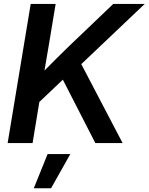

<svg xmlns="http://www.w3.org/2000/svg" viewBox="-20 -748 777 1004"><path d="M141.1 -172.4 162.1 -326.2Q191.9 -357.9 221.4 -387.9Q251 -418 281 -447.8Q311 -477.5 343.3 -508.8L572.3 -727.5H736.8L371.1 -380.4L361.3 -381.3ZM20 0 140.6 -727.5H271L234.9 -509.8L205.1 -335.4L195.3 -272.9L150.4 0ZM478.5 0 302.2 -343.8 389.2 -442.9 621.1 0ZM156.7 236.3 229 57.6H347.7L247.1 236.3Z"/></svg>

Font: Inter 28pt SemiBold
Style: Italic
Weight: 600
Italic angle: -9.3988°
Designer: Rasmus Andersson
Foundry: rsms
Version: Version 4.001;git-66647c0bb